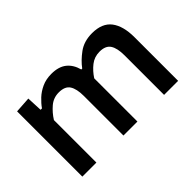

<svg xmlns="http://www.w3.org/2000/svg" viewBox="-81 -772 1034 1034"><g transform="rotate(-45 436.0 -255.0)"><path d="M77 0V-497L168.5 -503L172.5 -413.5H183Q199 -436.5 222.5 -458.5Q246 -480.5 277.8 -495Q309.5 -509.5 350 -509.5Q405 -509.5 436.8 -484.2Q468.5 -459 481 -412H488Q514 -447.5 556.2 -478.5Q598.5 -509.5 660 -509.5Q736.5 -509.5 771.5 -463.5Q806.5 -417.5 806.5 -332.5V0H699.5V-301.5Q699.5 -355.5 681.8 -383Q664 -410.5 618 -410.5Q578.5 -410.5 548.5 -386.8Q518.5 -363 496.5 -329V0H390V-301.5Q390 -355.5 372.2 -383Q354.5 -410.5 308 -410.5Q267 -410.5 236.5 -384.5Q206 -358.5 184 -323.5V0Z"/></g></svg>

Font: Commissioner Medium
Style: Regular
Weight: 500
Designer: Kostas Bartsokas
Foundry: Kostas Bartsokas
Version: Version 1.000; ttfautohint (v1.8.3)